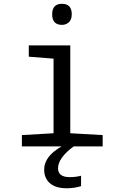

<svg xmlns="http://www.w3.org/2000/svg" viewBox="-20 -777 640 1019"><path d="M309.1 -756.8Q360.8 -756.8 360.8 -701.2Q360.8 -672.9 345.5 -658.9Q330.1 -645 309.1 -645Q256.8 -645 256.8 -701.2Q256.8 -756.8 309.1 -756.8ZM264.2 -465.8 132.8 -476.1V-536.1H353V-69.8L524.9 -60.1V0H96.2V-60.1L264.2 -69.8ZM410.2 155.8V210.9Q374.5 222.2 334 222.2Q275.9 222.2 245.1 195.6Q214.4 168.9 214.4 123Q214.4 52.7 307.1 0H371.1Q288.1 61 288.1 116.2Q288.1 163.1 350.1 163.1Q382.3 163.1 410.2 155.8Z"/></svg>

Font: Noto Mono
Style: Regular
Weight: 400
Designer: Monotype Design Team
Foundry: Monotype Imaging Inc.
Version: Version 1.00